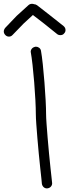

<svg xmlns="http://www.w3.org/2000/svg" viewBox="-114 -996 369 1024"><path d="M131.8 -387.7Q131.8 -369.1 134.3 -335Q136.7 -300.8 140.1 -260.3Q143.6 -219.7 147.5 -177.2Q151.4 -134.8 155.3 -100.1Q159.2 -65.4 161.6 -42.5Q164.1 -19.5 164.1 -18.6Q164.1 -7.8 156.7 0Q149.4 7.8 136.7 8.8Q126 8.8 118.7 2Q111.3 -4.9 109.4 -15.6Q109.4 -18.6 106.9 -42Q104.5 -65.4 100.6 -100.1Q96.7 -134.8 92.8 -176.8Q88.9 -218.8 85.4 -259.3Q82 -299.8 79.6 -334Q77.1 -368.2 77.1 -387.7Q77.1 -417 74.7 -462.9Q72.3 -508.8 68.4 -557.1Q64.5 -605.5 59.6 -649.4Q54.7 -693.4 49.8 -719.7Q49.8 -729.5 56.6 -737.3Q63.5 -745.1 77.1 -747.1Q86.9 -747.1 94.7 -741.2Q102.5 -735.4 104.5 -725.6Q109.4 -698.2 114.3 -652.8Q119.1 -607.4 123 -557.6Q127 -507.8 129.4 -461.4Q131.8 -415 131.8 -387.7ZM235.4 -835.9Q235.4 -825.2 228.5 -818.4Q221.7 -808.6 208 -808.6Q197.3 -808.6 190.4 -814.5L121.1 -870.1L61.5 -916L12.7 -871.1L-46.9 -809.6Q-54.7 -800.8 -66.4 -800.8Q-77.1 -800.8 -85 -808.6Q-93.8 -817.4 -93.8 -828.1Q-93.8 -837.9 -85.9 -847.7L-25.4 -911.1L38.1 -968.8Q45.9 -975.6 56.6 -975.6Q64.5 -975.6 67.4 -973.6Q76.2 -973.6 84 -967.8L154.3 -913.1L224.6 -857.4Q235.4 -848.6 235.4 -835.9Z"/></svg>

Font: Coming Soon
Style: Regular
Weight: 400
Designer: Dathan Boardman
Foundry: Open Window
Version: Version 1.000